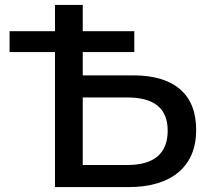

<svg xmlns="http://www.w3.org/2000/svg" viewBox="-20 -762 856 782"><path d="M317 -550V-455H523Q647.5 -455 713.2 -398.5Q779 -342 779 -233Q779 -177 760.8 -133.8Q742.5 -90.5 707.2 -60.8Q672 -31 620.8 -15.5Q569.5 0 503 0H204V-550H19V-635H204V-742H317V-635H527V-550ZM317 -90H499Q580.5 -90 621.8 -125.2Q663 -160.5 663 -230Q663 -365 499 -365H317Z"/></svg>

Font: Argentum Sans
Style: Regular
Weight: 400
Designer: Julieta Ulanovsky, Owen Earl, Chris M. Simpson, Rasmus Andersson, Cristiano Sobral
Foundry: The Argentum Sans Project Authors
Version: Version 3.135; ttfautohint (v1.8.4.7-5d5b-dirty)